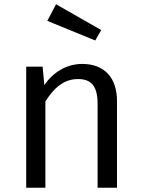

<svg xmlns="http://www.w3.org/2000/svg" viewBox="-20 -881 665 901"><path d="M455 -740 243 -861 202 -783 427 -691ZM366 -581C291 -581 229 -541 188 -482L180 -568H103V0H193V-405C233 -468 279 -510 346 -510C404 -510 438 -482 438 -394V0H529V-407C529 -515 471 -581 366 -581Z"/></svg>

Font: Glow Sans SC Normal Book
Style: Regular
Weight: 500
Designer: Ryoko NISHIZUKA (kana, bopomofo & ideographs); Paul D. Hunt (Latin, Greek & Cyrillic); Sandoll Communications, Soo-young
Version: Version 0.93